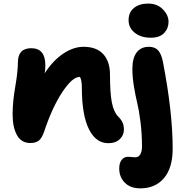

<svg xmlns="http://www.w3.org/2000/svg" viewBox="-20 -783 1014 1063"><path d="M814.9 -574.2Q759.8 -574.2 725.8 -601.8Q691.9 -629.4 691.9 -670.9Q691.9 -714.8 721.7 -739Q751.5 -763.2 800.8 -763.2Q850.6 -763.2 881.8 -731.2Q913.1 -699.2 913.1 -662.1Q913.1 -626 888.7 -600.1Q864.3 -574.2 814.9 -574.2ZM580.1 9.8Q510.3 9.8 471.7 -69.1Q433.1 -147.9 433.1 -298.8Q433.1 -338.4 422.9 -356.9H419.9Q380.9 -356.9 325.4 -273.7Q270 -190.4 226.1 -59.1Q212.9 -19.5 196 -5.4Q179.2 8.8 147.9 8.8Q98.6 8.8 74.2 -34.4Q49.8 -77.6 49.8 -150.9Q49.8 -218.8 64.5 -303.2Q79.1 -387.7 79.1 -437Q79.1 -516.1 152.8 -516.1Q231 -516.1 231 -421.9Q231 -394.5 227.1 -377Q273.9 -448.7 330.6 -486.3Q387.2 -523.9 441.9 -523.9Q515.1 -523.9 552 -482.9Q588.9 -441.9 588.9 -370.1Q588.9 -267.6 599.4 -214.8Q609.9 -162.1 634.8 -137.2Q650.9 -121.1 658.4 -104.7Q666 -88.4 666 -64.9Q666 -34.2 642.8 -12.2Q619.6 9.8 580.1 9.8ZM756.8 259.8Q702.1 259.8 671.1 228.5Q640.1 197.3 640.1 149.9Q640.1 119.1 653.6 102.1Q667 85 689 85Q696.3 85 708.5 86.4Q720.7 87.9 730 87.9Q747.1 87.9 756.6 71.8Q766.1 55.7 766.1 28.8Q766.1 -42.5 757.8 -107.9Q749.5 -173.3 739.5 -214.4Q729.5 -255.4 721.2 -306.2Q712.9 -356.9 712.9 -401.9Q712.9 -461.9 736.8 -492.9Q760.7 -523.9 804.2 -523.9Q836.9 -523.9 854.7 -505.1Q872.6 -486.3 881.8 -441.9Q936 -163.1 936 40Q936 146.5 887.9 203.1Q839.8 259.8 756.8 259.8Z"/></svg>

Font: Shantell Sans Normal
Style: Regular
Weight: 800
Designer: Stephen Nixon, Anya Danilova, Shantell Martin
Foundry: Arrow Type
Version: Version 1.006;[559af2be0]